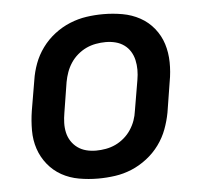

<svg xmlns="http://www.w3.org/2000/svg" viewBox="-44 -575 688 630"><g transform="rotate(-5 300.0 -260.0)"><path d="M255 8Q223 8 192 2.5Q161 -3 135 -17.5Q109 -32 90 -55.5Q71 -79 61.5 -107.5Q52 -136 52 -168Q52 -200 57 -232L74 -332Q78 -359 88 -386Q98 -413 115.5 -437Q133 -461 157 -479.5Q181 -498 208 -509Q235 -520 262.5 -524Q290 -528 318 -528Q350 -528 381 -522.5Q412 -517 438.5 -502.5Q465 -488 484 -464.5Q503 -441 512 -412.5Q521 -384 521.5 -352Q522 -320 516 -288L500 -188Q495 -161 485 -134Q475 -107 457.5 -83Q440 -59 416 -40.5Q392 -22 365.5 -11Q339 0 311 4Q283 8 255 8ZM256 -84Q272 -84 288.5 -87Q305 -90 320 -97Q335 -104 348.5 -115.5Q362 -127 371.5 -141.5Q381 -156 386.5 -171.5Q392 -187 394 -203L411 -303Q414 -320 414 -336.5Q414 -353 410.5 -368.5Q407 -384 399 -397Q391 -410 378.5 -419Q366 -428 350.5 -432Q335 -436 318 -436Q302 -436 285.5 -433Q269 -430 254 -423Q239 -416 225.5 -404.5Q212 -393 202.5 -378.5Q193 -364 187.5 -348.5Q182 -333 179 -317L163 -217Q160 -200 159.5 -183.5Q159 -167 162.5 -151.5Q166 -136 174.5 -123Q183 -110 195.5 -101Q208 -92 223.5 -88Q239 -84 256 -84Z"/></g></svg>

Font: Iosevka SmBd Ex Obl
Style: Regular
Weight: 600
Width: 7
Italic angle: -9°
Monospace: yes
Designer: Belleve Invis
Foundry: Belleve Invis
Version: Version 32.5.0; ttfautohint (v1.8.4)